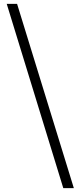

<svg xmlns="http://www.w3.org/2000/svg" viewBox="-20 -804 420 1001"><path d="M365 177H310L15 -784H69Z"/></svg>

Font: Noto Serif KR SemiBold
Style: Regular
Weight: 600
Designer: Ryoko NISHIZUKA 西塚涼子 (kana & ideographs); Frank Grießhammer (Latin, Greek & Cyrillic); Wenlong ZHANG 张文龙 (bopomofo); San
Foundry: Adobe
Version: Version 2.003-H1;hotconv 1.1.1;makeotfexe 2.6.0